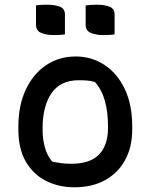

<svg xmlns="http://www.w3.org/2000/svg" viewBox="-20 -785 640 816"><path d="M302 -545Q368 -545 422.5 -510Q477 -475 509.5 -408.5Q542 -342 542 -246V-235Q542 -160 511.5 -104.5Q481 -49 426 -19Q371 11 297 11Q229 11 175 -16.5Q121 -44 89.5 -98.5Q58 -153 58 -235V-246Q58 -337 89.5 -404Q121 -471 176 -508Q231 -545 302 -545ZM314 -444Q237 -444 199 -389Q161 -334 161 -239V-233Q161 -195 170.5 -159.5Q180 -124 202 -98Q222 -94 240.5 -91.5Q259 -89 283 -89Q363 -89 401 -128.5Q439 -168 439 -241V-248Q439 -308 426 -355.5Q413 -403 384 -436Q370 -441 353 -442.5Q336 -444 314 -444ZM133 -762Q144 -764 157.5 -764.5Q171 -765 182 -765Q211 -765 233.5 -757Q256 -749 256 -723V-639Q244 -637 231 -636.5Q218 -636 206 -636Q178 -636 155.5 -645Q133 -654 133 -680ZM344 -762Q368 -765 393 -765Q422 -765 444.5 -757Q467 -749 467 -723V-639Q456 -637 442.5 -636.5Q429 -636 417 -636Q389 -636 366.5 -645Q344 -654 344 -680Z"/></svg>

Font: Recursive Mn Csl St Med
Style: Regular
Weight: 500
Monospace: yes
Version: Version 1.079;hotconv 1.0.112;makeotfexe 2.5.65598; ttfautoh